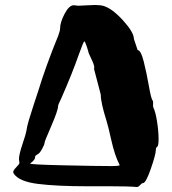

<svg xmlns="http://www.w3.org/2000/svg" viewBox="-20 -754 689 770"><path d="M33 -64Q33 -71 45.5 -83.5Q58 -96 58 -101Q58 -104 57 -108Q56 -112 56 -115Q56 -134 70 -175.5Q84 -217 86 -230Q88 -246 95.5 -271.5Q103 -297 115.5 -335Q128 -373 132 -385Q164 -490 214 -612Q221 -631 221 -640Q221 -664 239 -698.5Q257 -733 276 -733Q279 -733 285 -732Q291 -731 295 -731Q302 -731 325 -732.5Q348 -734 361 -734Q383 -734 396 -730Q431 -719 474 -671.5Q517 -624 517 -598L532 -553Q545 -553 556.5 -507Q568 -461 577 -409.5Q586 -358 592 -351Q595 -347 594 -337.5Q593 -328 595 -323Q604 -305 610 -265.5Q616 -226 616 -196Q616 -170 611 -166Q605 -162 605 -153Q605 -135 585 -77.5Q565 -20 554 -20Q549 -20 542 -12Q535 -4 529 -4H528Q500 -7 422 -7H330Q208 -7 132 -16.5Q56 -26 35 -58Q33 -62 33 -64ZM101 -98Q101 -94 236 -91Q371 -88 426 -88Q460 -88 460 -92Q460 -93 459 -94Q440 -131 426.5 -191.5Q413 -252 407 -270Q384 -343 384 -375L357 -478Q358 -480 358 -484Q358 -494 346 -518.5Q334 -543 334 -548Q334 -550 327.5 -569Q321 -588 318 -588Q315 -588 296 -535Q270 -460 225 -358Q213 -334 213 -329Q213 -312 186 -249.5Q159 -187 159 -183Q159 -175 149 -157Q139 -139 132 -136Q121 -130 121 -126Q121 -118 116 -112Q111 -106 106 -102.5Q101 -99 101 -98Z"/></svg>

Font: NaniFont Regular
Style: Regular
Weight: 400
Designer: Nanigashitei
Version: Version 1.036